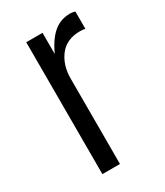

<svg xmlns="http://www.w3.org/2000/svg" viewBox="-139 -581 554 643"><g transform="rotate(-30 138.0 -260.0)"><path d="M64 0V-510H127V-404H132V0ZM132 -330 116 -401Q138 -461 167.5 -490.5Q197 -520 238 -520Q249 -520 258 -517V-450Q255 -451 249.5 -451.5Q244 -452 238 -452Q186 -452 159 -417Q132 -382 132 -330Z"/></g></svg>

Font: Instrument Sans Condensed
Style: Regular
Weight: 400
Width: 3
Designer: Rodrigo Fuenzalida
Foundry: fragTYPE
Version: Version 1.000;gftools[0.9.28]